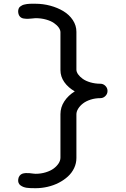

<svg xmlns="http://www.w3.org/2000/svg" viewBox="-20 -897 671 1025"><path d="M515.6 -373Q488.3 -373 463.9 -365.2Q439.5 -357.4 423.2 -344.8Q407 -332.3 397.5 -317Q387.9 -301.8 387.9 -286.6V-53.7Q387.9 -25.4 375.9 0.1Q363.8 25.6 342.8 44.9Q321.8 64.2 294.2 78.5Q266.6 92.8 234.5 100.2Q202.4 107.7 169.4 107.7Q136.7 107.7 122.3 105.5Q113 104 105.2 101.1Q97.4 98.1 90 93Q82.5 87.9 79.1 79.2Q75.7 70.6 77.4 59.3Q79.1 47.9 85.2 40.5Q91.3 33.2 99.1 30.4Q106.9 27.6 117.6 27Q128.2 26.4 136.7 27.3Q145.3 28.3 155.2 29.5Q165 30.8 169.4 30.8Q198.7 30.8 224.2 22.9Q249.8 15.1 266.6 2.6Q283.4 -10 293.1 -25.1Q302.7 -40.3 302.7 -55.4V-287.4Q302.7 -324.5 323.4 -356Q344 -387.5 379.2 -409.2Q343.5 -429.7 323.1 -458.9Q302.7 -488 302.7 -523.2V-725.1Q302.7 -736.8 293.6 -749.8Q284.4 -762.7 268.1 -774Q251.7 -785.4 225.7 -792.7Q199.7 -800 169.4 -800Q164.8 -800 151.7 -798.3Q138.7 -796.6 128.4 -796.5Q118.2 -796.4 106.3 -798.2Q94.5 -800 86.9 -808Q79.3 -815.9 77.4 -829.6Q76.4 -837.2 77.6 -843.6Q78.9 -850.1 81.4 -854.7Q84 -859.4 89.2 -863Q94.5 -866.7 98.9 -869Q103.3 -871.3 110.8 -872.9Q118.4 -874.5 123.3 -875.4Q128.2 -876.2 136.6 -876.6Q145 -877 148.8 -877.1Q152.6 -877.2 160.4 -877.1Q168.2 -877 169.4 -877Q210 -877 248.8 -866.5Q287.6 -856 318.7 -837.2Q349.9 -818.4 368.9 -789.6Q387.9 -760.7 387.9 -727.1V-524.9Q387.9 -513.2 397 -500.2Q406 -487.3 421.9 -476Q437.7 -464.6 462.6 -457.3Q487.5 -450 515.6 -450Q531.2 -450 542.6 -438.6Q554 -427.2 554 -411.6Q554 -395.8 542.6 -384.4Q531.2 -373 515.6 -373Z"/></svg>

Font: Tecnico
Style: Grueso
Weight: 700
Version: Version 1.3